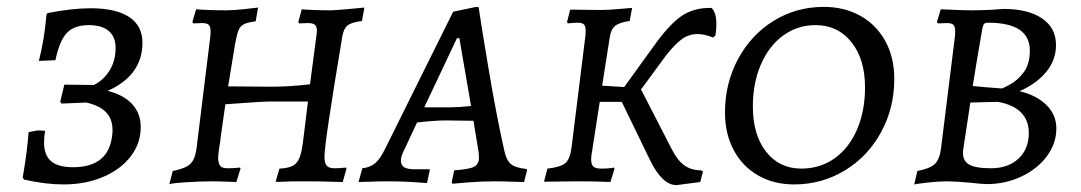

<svg xmlns="http://www.w3.org/2000/svg" viewBox="-20 -527 3142 558"><path d="M50 -5 46 -11Q54 -58 57.5 -86.5Q61 -115 63 -143L90 -148L111 -147Q108 -129 108 -113Q108 -76 128.5 -58.5Q149 -41 192 -41Q296 -41 306 -134Q307 -139 307 -149Q307 -181 288.5 -200.5Q270 -220 231 -229L159 -226L155 -231L167 -281L253 -280Q282 -295 299 -323Q316 -351 316 -388Q316 -420 296 -437Q276 -454 238 -454Q196 -454 174.5 -431.5Q153 -409 141 -352L93 -350Q109 -412 115 -484L118 -489Q191 -503 243 -503Q317 -503 355.5 -477.5Q394 -452 394 -403Q394 -308 293 -263Q340 -251 364.5 -224Q389 -197 389 -158Q389 -110 359.5 -72Q330 -34 279 -12.5Q228 9 164 9Q113 9 50 -5Z M923 -72Q923 -53 929.5 -45.5Q936 -38 952 -38Q964 -38 973.5 -39Q983 -40 986 -40L987 -37L976 2Q966 2 937.5 1Q909 0 878 0H851Q820 0 807 1Q799 1 791.5 1.5Q784 2 781 1L792 -37Q816 -38 829.5 -44.5Q843 -51 850 -67.5Q857 -84 861 -118L875 -232H763Q748 -232 700 -228.5Q652 -225 635 -224L622 -133Q620 -113 618 -104Q614 -78 614 -68Q614 -61 615 -58Q617 -46 623 -42Q629 -38 643 -38Q655 -38 665 -39Q675 -40 678 -40L679 -37L667 2Q660 2 639 1Q618 0 595 0Q559 0 516 3Q473 6 472 9L482 -30Q511 -36 525 -44.5Q539 -53 545 -69.5Q551 -86 554 -119L591 -419Q592 -426 592 -437Q592 -450 586.5 -455Q581 -460 567 -460L542 -459L539 -463L550 -500Q560 -499 586 -498Q612 -497 638 -497Q660 -497 690.5 -500.5Q721 -504 730 -505L723 -465Q699 -462 688.5 -456.5Q678 -451 673 -438.5Q668 -426 663 -398L643 -276L769 -275Q821 -275 881 -282L899 -419Q901 -433 901 -437Q901 -450 895 -455Q889 -460 875 -460L849 -459L847 -463L857 -500Q866 -499 891 -498Q916 -497 941 -497Q964 -498 996.5 -501Q1029 -504 1039 -505L1032 -466Q1001 -462 990 -453Q979 -444 975 -422Q923 -112 923 -72Z M1510 -36 1512 -33 1503 2Q1493 2 1467.5 1Q1442 0 1416 0Q1378 0 1341.5 3Q1305 6 1295 7L1293 2L1300 -32Q1344 -35 1358 -42.5Q1372 -50 1372 -69Q1372 -82 1369 -97L1356 -176L1276 -177Q1243 -177 1192 -171L1156 -94Q1145 -73 1145 -61Q1145 -47 1154.5 -41Q1164 -35 1186 -35H1229V-32L1221 5Q1211 4 1177.5 2Q1144 0 1111 0Q1081 0 1055.5 1Q1030 2 1022 2L1033 -38Q1055 -40 1070 -52.5Q1085 -65 1100 -96L1297 -493L1364 -507L1371 -506Q1377 -464 1399.5 -329.5Q1422 -195 1445 -92Q1451 -62 1464.5 -50.5Q1478 -39 1510 -36ZM1279 -215Q1313 -215 1349 -219L1315 -416H1308L1213 -215Z M2062 -457Q2062 -440 2059 -423L2052 -418Q2028 -428 2007 -428Q1981 -428 1960 -412Q1939 -396 1915 -365L1843 -267L1931 -96Q1947 -63 1967.5 -47.5Q1988 -32 2018 -32L2023 -28L2015 2L1946 11Q1904 11 1868 -64L1787 -231H1723L1701 -89Q1698 -74 1698 -64Q1698 -49 1704.5 -43Q1711 -37 1727 -37Q1740 -37 1750.5 -38Q1761 -39 1764 -40L1766 -37L1754 2Q1752 2 1728.5 1Q1705 0 1657 0L1561 1L1571 -37Q1609 -41 1623 -53Q1637 -65 1641 -98L1681 -420Q1682 -427 1682 -438Q1682 -451 1677 -456Q1672 -461 1659 -461Q1649 -461 1641 -460Q1633 -459 1630 -459L1628 -463L1637 -499L1725 -498Q1750 -498 1781 -501Q1812 -504 1817 -504L1810 -466Q1780 -462 1767.5 -451.5Q1755 -441 1752 -418L1730 -278L1794 -274L1880 -393Q1924 -455 1960 -480Q1996 -505 2048 -504Q2062 -490 2062 -457Z M2087 -200Q2087 -285 2125 -355.5Q2163 -426 2228.5 -466.5Q2294 -507 2374 -507Q2434 -507 2480.5 -481Q2527 -455 2553 -407.5Q2579 -360 2579 -298Q2579 -213 2540.5 -142.5Q2502 -72 2435 -31.5Q2368 9 2288 9Q2229 9 2183.5 -17Q2138 -43 2112.5 -90.5Q2087 -138 2087 -200ZM2494 -273Q2494 -355 2454.5 -404.5Q2415 -454 2350 -454Q2298 -454 2256.5 -424Q2215 -394 2191.5 -340Q2168 -286 2168 -218Q2168 -135 2206.5 -86Q2245 -37 2309 -37Q2363 -37 2405 -66.5Q2447 -96 2470.5 -150Q2494 -204 2494 -273Z M2637 9 2646 -30Q2683 -37 2697 -50.5Q2711 -64 2715 -97L2755 -419Q2756 -426 2756 -437Q2756 -450 2750.5 -455Q2745 -460 2732 -460L2706 -459L2703 -463L2714 -500Q2724 -500 2751.5 -498.5Q2779 -497 2805 -497Q2832 -497 2859.5 -498.5Q2887 -500 2897 -501Q2968 -501 3008.5 -473.5Q3049 -446 3049 -396Q3049 -353 3021 -318.5Q2993 -284 2943 -262Q2993 -250 3021.5 -221.5Q3050 -193 3050 -154Q3050 -110 3022.5 -73Q2995 -36 2948.5 -14Q2902 8 2848 8Q2834 8 2800 4Q2756 0 2733 0Q2707 0 2676.5 3.5Q2646 7 2637 9ZM2890 -270Q2890 -268 2913 -280Q2936 -292 2954.5 -316Q2973 -340 2973 -380Q2973 -461 2852 -461Q2843 -461 2840 -457.5Q2837 -454 2835 -444Q2820 -360 2807 -277Q2818 -276 2845 -273.5Q2872 -271 2890 -270ZM2779 -90Q2776 -62 2794.5 -50Q2813 -38 2860 -38Q2910 -38 2940 -66Q2970 -94 2970 -141Q2970 -177 2947.5 -200Q2925 -223 2880 -231L2800 -229Z"/></svg>

Font: Alegreya SC
Style: Italic
Weight: 400
Italic angle: -7°
Designer: Juan Pablo del Peral
Foundry: Huerta Tipografica
Version: Version 2.007; ttfautohint (v1.6)